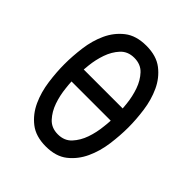

<svg xmlns="http://www.w3.org/2000/svg" viewBox="-206 -871 1011 1011"><g transform="rotate(45 300.0 -365.0)"><path d="M300 10Q225 10 178.5 -26.5Q132 -63 106.5 -119Q81 -175 72 -241Q63 -307 63 -367Q63 -425 71.5 -490.5Q80 -556 105.5 -611.5Q131 -667 177.5 -703.5Q224 -740 300 -740Q375 -740 421.5 -704Q468 -668 493.5 -612.5Q519 -557 528 -492Q537 -427 537 -368Q537 -308 528 -241.5Q519 -175 493 -119Q467 -63 421 -26.5Q375 10 300 10ZM300 -80Q348 -80 377 -111.5Q406 -143 421.5 -187.5Q437 -232 442 -282Q445 -306 446 -328H154Q155 -306 158 -281Q163 -232 178.5 -187.5Q194 -143 223 -111.5Q252 -80 300 -80ZM445 -418Q444 -433 442 -451Q437 -499 421.5 -543.5Q406 -588 377 -619Q348 -650 300 -650Q252 -650 223 -618.5Q194 -587 178.5 -542.5Q163 -498 158 -450Q156 -433 155 -418Z"/></g></svg>

Font: Maple Mono NF
Style: Regular
Weight: 400
Monospace: yes
Designer: subframe7536
Version: Version 7.000